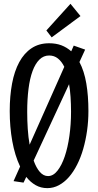

<svg xmlns="http://www.w3.org/2000/svg" viewBox="-20 -954 512 1003"><path d="M395 -629.9Q419.9 -583 430.9 -518.1Q441.9 -453.1 441.9 -374Q441.9 -321.3 434.8 -271.2Q427.7 -221.2 414.8 -176.3Q401.9 -131.3 382.8 -93.8Q363.8 -56.2 340.1 -29.1Q316.4 -2 287.8 13.4Q259.3 28.8 227.1 28.8Q193.8 28.8 166.5 13.4Q139.2 -2 117.2 -29.8L103 0L50.8 -7.8L85 -84Q57.6 -141.6 44.2 -216.3Q30.8 -291 30.8 -374Q30.8 -452.1 43 -517.3Q55.2 -582.5 80.6 -629.4Q106 -676.3 144.8 -702.1Q183.6 -728 236.8 -728Q272.5 -728 300.8 -717.3Q329.1 -706.5 352.1 -686L365.2 -715.8L424.8 -694.8ZM351.1 -370.1Q351.1 -410.6 348.6 -447Q346.2 -483.4 340.8 -514.2L155.8 -115.2Q169.4 -77.1 188.2 -55.7Q207 -34.2 231 -34.2Q257.8 -34.2 280 -62Q302.2 -89.8 318.1 -136.5Q334 -183.1 342.5 -243.7Q351.1 -304.2 351.1 -370.1ZM122.1 -370.1Q122.1 -324.2 125 -280.3Q127.9 -236.3 134.8 -198.2L315.9 -605Q302.2 -632.8 282.7 -648.4Q263.2 -664.1 236.8 -664.1Q207.5 -664.1 185.8 -642.6Q164.1 -621.1 149.9 -582.3Q135.7 -543.5 128.9 -489.3Q122.1 -435.1 122.1 -370.1ZM250 -758.8 222.2 -794.9 348.1 -934.1 400.4 -870.1Z"/></svg>

Font: Englebert
Style: Regular
Weight: 400
Designer: Astigmatic (AOETI)
Foundry: Astigmatic (AOETI)
Version: Version 1.000